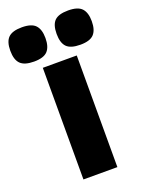

<svg xmlns="http://www.w3.org/2000/svg" viewBox="-277 -1109 908 1196"><g transform="rotate(-20 177.0 -511.0)"><path d="M61 -740H286V0H61ZM24 -795Q-39 -795 -66 -822Q-93 -849 -93 -909Q-93 -969 -66 -995.5Q-39 -1022 24 -1022Q88 -1022 114 -994Q140 -966 140 -909Q140 -851 114 -823Q88 -795 24 -795ZM331 -795Q267 -795 240.5 -822Q214 -849 214 -909Q214 -969 240.5 -995.5Q267 -1022 331 -1022Q395 -1022 421 -994Q447 -966 447 -909Q447 -851 421 -823Q395 -795 331 -795Z"/></g></svg>

Font: Plata Sans Black
Style: Regular
Weight: 900
Designer: Pablo Impallari, Andres Torresi, & Cristiano Sobral
Foundry: Pablo Impallari, Andres Torresi, & Cristiano Sobral
Version: Version 1.00;December 28, 2019;FontCreator 12.0.0.2547 64-bi